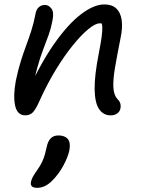

<svg xmlns="http://www.w3.org/2000/svg" viewBox="-20 -522 654 884"><path d="M489.8 9.2Q456 9.2 436.3 -19.6Q416.6 -48.4 415.7 -111.5Q414.8 -174.6 434.8 -275.8Q444.2 -323.8 448.1 -353Q452 -382.2 450.9 -398.9Q449.8 -415.6 443.9 -425.9Q438 -436.2 428 -447Q448.4 -448.4 461.2 -441.5Q474 -434.6 478.9 -419.5Q483.8 -404.4 478.8 -380.2Q470.4 -400.8 461.8 -407.7Q453.2 -414.6 439.2 -414.6Q419.4 -414.6 387 -388.1Q354.6 -361.6 316 -314.2Q277.4 -266.8 238.2 -202.8Q199 -138.8 164.8 -63.8Q145.6 -19.8 131.9 -5.4Q118.2 9 96.8 9Q59.2 9 49.6 -36Q40 -81 53 -151Q63.8 -202 75.8 -240.3Q87.8 -278.6 100.2 -311.8Q112.6 -345 124 -380.3Q135.4 -415.6 144.2 -461.4Q147.4 -478.8 158.8 -489Q170.2 -499.2 187.4 -499.2Q204.2 -499.2 217 -482.2Q229.8 -465.2 221.2 -425.6Q215.2 -393 204.3 -362.3Q193.4 -331.6 179.5 -295.7Q165.6 -259.8 152.4 -212.9Q139.2 -166 128.4 -102L111 -107.6Q170.4 -237 232.6 -324.7Q294.8 -412.4 353.7 -457Q412.6 -501.6 460.8 -501.6Q495.6 -501.6 515.4 -483Q535.2 -464.4 540.2 -429.9Q545.2 -395.4 535.2 -347.6Q519.6 -269.4 509.9 -213Q500.2 -156.6 501.9 -120.3Q503.6 -84 521.4 -65.4Q530.2 -56.8 533.6 -46.4Q537 -36 534.4 -22.2Q531.6 -8.6 519.8 0.3Q508 9.2 489.8 9.2ZM151 342.8Q116.8 342.8 122.6 315.2Q124.8 305 130.2 294.2Q135.6 283.4 152 259.8Q165.6 241 173.5 224.2Q181.4 207.4 186.2 190.5Q191 173.6 194.8 155.6Q200 129.2 213 115.4Q226 101.6 249.2 101.6Q278.4 101.6 292.2 118.1Q306 134.6 299.4 170.2Q293 201 271.7 240.5Q250.4 280 219 311.2Q200.8 328.8 184.1 335.8Q167.4 342.8 151 342.8Z"/></svg>

Font: Shantell Sans Light
Style: Italic
Weight: 300
Italic angle: -11°
Designer: Stephen Nixon, Anya Danilova, Shantell Martin
Foundry: Arrow Type
Version: Version 1.008;[ac192a2d6]